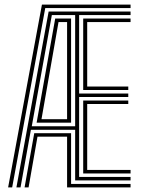

<svg xmlns="http://www.w3.org/2000/svg" viewBox="-20 -820 619 840"><path d="M15.5 0 163.5 -800H551.2V-784.8H178L33.2 0ZM51.8 0 192.8 -769.5H551.2V-754H326.2V-410.8H541.2V-395.5H326.2V-46H551.2V-30.8H308.8V-252.2H115.2L69.8 0ZM87.5 0 129.8 -237.2H291V-15.2H551.2V0H273.5V-222H144L105 0ZM119 -267.5H308.8V-754H206.8ZM140.2 -283.2 221.5 -738.8H291V-283.2ZM161.5 -298.5H273.5V-723.5H236ZM344 -426.2V-738.8H551.2V-723.5H361.5V-441.5H541.2V-426.2ZM344 -61.2V-380.2H541.2V-365H361.5V-76.5H551.2V-61.2Z"/></svg>

Font: Big Shoulders Inline Text Thin Medium
Style: Regular
Weight: 500
Version: Version 2.002